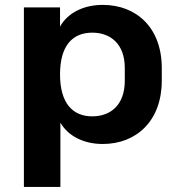

<svg xmlns="http://www.w3.org/2000/svg" viewBox="-20 -569 718 773"><path d="M223.1 183.6V-75.2C254.4 -21 317.4 10.7 393.6 10.7C530.3 10.7 631.3 -83.5 631.3 -244.1V-295.4C631.3 -456.5 530.3 -549.3 393.6 -549.3C316.4 -549.3 252.4 -517.1 221.7 -461.9V-539.1H76.2V183.6ZM351.6 -100.6C271.5 -100.6 221.7 -154.8 221.7 -269.5C221.7 -384.8 271.5 -437.5 351.6 -437.5C425.3 -437.5 482.4 -391.6 482.4 -295.4V-244.1C482.4 -146.5 425.3 -100.6 351.6 -100.6Z"/></svg>

Font: Winston
Style: Bold
Weight: 700
Designer: Vernon Adams, Kim Jin-seong, David Berlow, Cristiano Sobral
Foundry: The Winston Project Authors
Version: Version 3.004